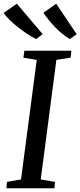

<svg xmlns="http://www.w3.org/2000/svg" viewBox="-36 -1017 434 1037"><path d="M-1.5 0 1.5 -34.5 77.5 -48 162.5 -693.5 90.5 -705.5 95.5 -743H349.5L345.5 -705.5L268.5 -693.5L184 -48L261 -34.5L258 0ZM378 -832.5 341.5 -806Q320.5 -818 300 -834.8Q279.5 -851.5 261 -870.8Q242.5 -890 226.5 -910Q210.5 -930 198.5 -948L267.5 -997ZM194.5 -832.5 159 -806Q137 -817 111.8 -833.5Q86.5 -850 61.8 -869.5Q37 -889 16.5 -909Q-4 -929 -16.5 -947L55 -997Z"/></svg>

Font: Merriweather 48pt
Style: Italic
Weight: 400
Italic angle: -7.8°
Version: Version 2.101